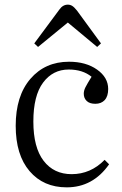

<svg xmlns="http://www.w3.org/2000/svg" viewBox="-20 -784 519 818"><path d="M142.1 -584 126 -599.1 232.9 -743.2Q247.6 -764.2 269 -764.2Q279.3 -764.2 287.8 -758.8Q296.4 -753.4 308.1 -738.8L410.2 -599.1L394 -584L269 -688ZM264.2 14.2Q165 14.2 106 -54.9Q46.9 -124 46.9 -248Q46.9 -375.5 109.6 -448.2Q172.4 -521 273.9 -521Q346.2 -521 393.6 -487.5Q440.9 -454.1 440.9 -404.8Q440.9 -374 426.3 -357.9Q411.6 -341.8 386.2 -341.8Q361.8 -341.8 349.4 -353.8Q336.9 -365.7 336.9 -384.8Q336.9 -397.9 344 -412.1Q351.1 -426.3 370.1 -457Q332 -487.8 272.9 -487.8Q205.1 -487.8 163.6 -432.1Q122.1 -376.5 122.1 -266.1Q122.1 -155.8 165.8 -98.9Q209.5 -42 285.2 -42Q366.2 -42 425.8 -103L444.8 -84Q376 14.2 264.2 14.2Z"/></svg>

Font: Literata Light
Style: Regular
Weight: 300
Designer: Latin by Veronika Burian and Jose Scaglione. Greek by Irene Vlachou. Cyrillic by Vera Evstafieva.
Foundry: TypeTogether
Version: Version 3.021